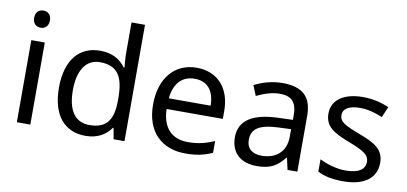

<svg xmlns="http://www.w3.org/2000/svg" viewBox="-71 -992 2619 1235"><g transform="rotate(10 1238.5 -375.0)"><path d="M130 -737C101 -737 78 -720 78 -681C78 -643 101 -625 130 -625C157 -625 181 -643 181 -681C181 -720 157 -737 130 -737ZM173 -536H85V0H173Z M533 10C617 10 668 -26 700 -72H704L717 0H788V-760H700V-546C700 -526 704 -484 706 -467H700C667 -511 617 -546 534 -546C401 -546 313 -451 313 -267C313 -83 400 10 533 10ZM547 -63C451 -63 404 -137 404 -265C404 -392 451 -473 546 -473C665 -473 701 -399 701 -266V-250C701 -125 660 -63 547 -63Z M1165 -546C1023 -546 928 -440 928 -264C928 -85 1033 10 1186 10C1259 10 1307 -1 1362 -25V-102C1306 -78 1258 -65 1190 -65C1083 -65 1022 -130 1019 -251H1386V-304C1386 -450 1302 -546 1165 -546ZM1164 -474C1253 -474 1293 -412 1294 -321H1021C1030 -417 1080 -474 1164 -474Z M1725 -545C1655 -545 1589 -524 1542 -499L1569 -433C1613 -454 1664 -474 1720 -474C1790 -474 1831 -444 1831 -355V-323L1740 -320C1565 -315 1483 -256 1483 -149C1483 -40 1555 10 1652 10C1742 10 1785 -17 1832 -76H1836L1853 0H1917V-365C1917 -490 1855 -545 1725 -545ZM1751 -259 1830 -262V-214C1830 -110 1762 -61 1672 -61C1614 -61 1574 -88 1574 -148C1574 -216 1617 -254 1751 -259Z M2432 -148C2432 -234 2373 -269 2271 -307C2168 -346 2133 -364 2133 -409C2133 -449 2172 -474 2244 -474C2296 -474 2346 -459 2391 -440L2421 -510C2371 -532 2315 -546 2250 -546C2130 -546 2049 -495 2049 -404C2049 -316 2111 -284 2215 -244C2320 -204 2347 -180 2347 -140C2347 -92 2309 -61 2220 -61C2157 -61 2092 -83 2050 -104V-24C2091 -2 2143 10 2218 10C2349 10 2432 -44 2432 -148Z"/></g></svg>

Font: Noto Sans Psalter Pahlavi
Style: Regular
Weight: 400
Designer: Monotype Design Team
Foundry: Monotype Imaging Inc.
Version: Version 2.002